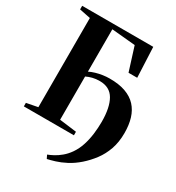

<svg xmlns="http://www.w3.org/2000/svg" viewBox="-222 -876 1125 1227"><g transform="rotate(30 340.5 -262.5)"><path d="M313.5 218 301 192.5Q318.5 186 342.2 173.5Q366 161 391 140.2Q416 119.5 437 89.5Q460.5 55.5 474 14Q487.5 -27.5 493.2 -72.8Q499 -118 499 -163Q499 -268 466 -325.5Q433 -383 358.5 -383Q329.5 -383 306 -377Q282.5 -371 262 -361V-42L388 -26V0H18.5V-26L101.5 -42V-700L20 -716.5V-743H544.5L554.5 -520.5H490.5L436 -693.5L262 -709.5V-397Q282 -407 306 -414Q330 -421 355.5 -424.8Q381 -428.5 404 -428.5Q473 -429 522 -411.5Q571 -394 601.5 -361Q632 -328 646.5 -280.8Q661 -233.5 661 -173.5Q661 -106 642.2 -53Q623.5 0 592.2 41.5Q561 83 522.5 117Q483 151.5 443.2 172Q403.5 192.5 369.8 202.8Q336 213 313.5 218Z"/></g></svg>

Font: Merriweather 120pt
Style: Bold
Weight: 700
Designer: Eben Sorkin
Foundry: Eben Sorkin
Version: Version 2.100